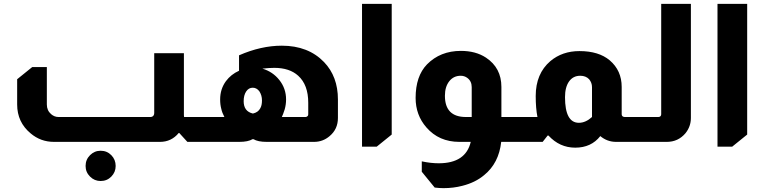

<svg xmlns="http://www.w3.org/2000/svg" viewBox="-20 -736 3965 996"><path d="M934 -460V-138Q934 -134 935 -129H985V0H952L910 -46H907Q869 0 810 0H260Q191 0 139 -44Q69 -102 69 -194V-325L147 -388H223V-194Q223 -163 245 -144Q262 -129 284 -129H760Q770 -129 776 -136Q780 -142 780 -149V-460ZM502 46Q535 46 557.5 69Q580 92 580 125Q580 157 557.5 180Q535 203 502 203Q470 203 447 180Q424 157 424 125Q424 92 447 69Q470 46 502 46Z M1220 -449Q1334 -499 1442 -499Q1579 -499 1661 -414Q1733 -339 1733 -220V-124Q1733 -66 1690 -30Q1655 0 1609 0H1364Q1318 0 1295 -14H1290Q1267 0 1221 0H977V-129H1144Q1132 -152 1128 -171Q1122 -193 1122 -220Q1122 -274 1152 -315Q1178 -350 1220 -369ZM1579 -203Q1579 -296 1527 -343Q1482 -384 1403 -384Q1377 -384 1341 -380Q1395 -364 1429 -321Q1464 -277 1464 -220Q1464 -194 1457 -169Q1448 -141 1442 -129H1565Q1571 -129 1576 -134Q1579 -137 1579 -143ZM1292 -147Q1319 -153 1330 -174Q1339 -189 1339 -215Q1339 -242 1325 -263Q1311 -281 1291 -281Q1270 -281 1257 -261.5Q1244 -242 1244 -211Q1244 -158 1292 -147Z M2012 -716V-38L1934 25H1858V-716Z M2363 0Q2257 0 2192 -75Q2136 -139 2136 -228Q2136 -341 2195 -402Q2264 -472 2371 -472Q2448 -472 2501 -437Q2581 -384 2581 -285V-129H2613V0H2580Q2568 110 2492 172Q2446 211 2378 228Q2332 240 2281 240Q2259 240 2235 237L2168 155V101Q2214 111 2256 111Q2396 111 2422 0ZM2427 -284Q2427 -315 2404 -332Q2389 -343 2370 -343Q2333 -343 2310.5 -314.5Q2288 -286 2288 -239Q2288 -129 2397 -129H2427Z M2768 -129Q2759 -174 2759 -238Q2759 -354 2835 -419Q2897 -471 2986 -471Q3086 -471 3143 -423Q3205 -370 3205 -285V-143Q3205 -137 3209 -133Q3214 -129 3221 -129H3237V0H3176Q3130 0 3094 -30Q3047 30 2964 30Q2883 30 2825 -33H2821L2795 0H2606V-129ZM3051 -284Q3051 -307 3036 -325Q3019 -343 2990 -343Q2953 -343 2932 -313.5Q2911 -284 2911 -232Q2911 -99 2983 -99Q3018 -99 3051 -129Z M3564 -716V-124Q3564 -80 3536 -45Q3498 0 3439 0H3230V-129H3395Q3401 -129 3405 -132Q3410 -136 3410 -143V-716Z M3856 -716V-38L3778 25H3702V-716Z"/></svg>

Font: Almarai ExtraBold
Style: Regular
Weight: 800
Designer: Boutros International 2019
Foundry: Created by Boutros International 2019
Version: Version 1.10